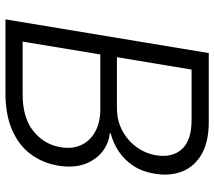

<svg xmlns="http://www.w3.org/2000/svg" viewBox="-60 -708 768 687"><g transform="rotate(90 323.5 -364.0)"><path d="M48.8 0 169.4 -727.5H415Q486.3 -727.5 530.5 -702.4Q574.7 -677.2 592.5 -633.5Q610.4 -589.8 601.1 -534.2Q594.2 -490.7 573.5 -458.7Q552.7 -426.8 522.5 -406.2Q492.2 -385.7 456.5 -376.5V-373Q491.7 -370.1 521.5 -347.2Q551.3 -324.2 566.2 -284.2Q581.1 -244.1 572.3 -189Q563 -133.3 531.5 -90.8Q500 -48.3 445.3 -24.2Q390.6 0 312.5 0ZM128.4 -61.5H317.4Q401.9 -61.5 449.5 -100.6Q497.1 -139.6 506.3 -197.8Q513.2 -239.3 498.5 -271Q483.9 -302.7 450.9 -321Q418 -339.4 370.6 -339.4H174.3ZM184.1 -398.9H366.7Q409.7 -398.9 445.1 -417.2Q480.5 -435.5 504.4 -467.3Q528.3 -499 535.2 -539.6Q544.4 -596.2 513.4 -631.1Q482.4 -666 408.2 -666H228.5Z"/></g></svg>

Font: Inter 16pt Light
Style: Italic
Weight: 300
Italic angle: -9.3988°
Version: Version 4.001;git-66647c0bb